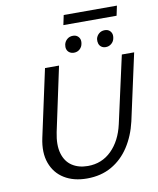

<svg xmlns="http://www.w3.org/2000/svg" viewBox="-100 -1018 912 1105"><g transform="rotate(-10 355.5 -465.0)"><path d="M319 10Q241 10 186.5 -23.5Q132 -57 109.5 -119Q87 -181 105 -265L190 -658H272L192 -283Q177 -210 191.5 -160Q206 -110 244 -85Q282 -60 336 -60Q418 -60 474.5 -116Q531 -172 552 -266L639 -658H711L626 -269Q607 -187 566 -124Q525 -61 463 -25.5Q401 10 319 10ZM370 -716Q355 -716 344 -723.5Q333 -731 329 -743.5Q325 -756 328 -771Q332 -789 346 -801Q360 -813 380 -813Q395 -813 405 -806Q415 -799 419.5 -787.5Q424 -776 421 -760Q418 -741 404 -728.5Q390 -716 370 -716ZM556 -716Q541 -716 530.5 -723.5Q520 -731 516 -743.5Q512 -756 514 -771Q518 -789 532 -801Q546 -813 566 -813Q581 -813 591 -806Q601 -799 605.5 -787.5Q610 -776 607 -760Q604 -741 589.5 -728.5Q575 -716 556 -716ZM337 -883 349 -940H660L648 -883Z"/></g></svg>

Font: Ysabeau Infant Medium
Style: Italic
Weight: 500
Italic angle: -12°
Designer: Christian Thalmann (Catharsis Fonts)
Version: Version 2.001;gftools[0.9.30]; featfreeze: ss01,ss02,lnum